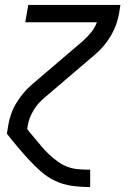

<svg xmlns="http://www.w3.org/2000/svg" viewBox="-20 -540 540 775"><path d="M343 215Q306 215 270 210Q234 205 202.5 190Q171 175 145 152Q119 129 96 104Q73 79 51 53Q29 27 8 0L13 -33Q17 -56 24.5 -78.5Q32 -101 45 -122.5Q58 -144 74 -163.5Q90 -183 109 -199L314 -374Q332 -390 347.5 -409Q363 -428 371 -450H82L94 -520H466L461 -488Q457 -464 449 -441.5Q441 -419 428.5 -397.5Q416 -376 400 -356.5Q384 -337 365 -321L160 -146Q133 -124 115 -94Q97 -64 92 -33L90 -19Q97 -9 105 0Q113 9 121 19Q135 36 149 52.5Q163 69 179 84Q195 99 213 112Q231 125 251.5 133Q272 141 296 143Q320 145 343 145H344V215Z"/></svg>

Font: Iosevka Custom
Style: Italic
Weight: 400
Italic angle: -9°
Monospace: yes
Designer: Belleve Invis
Foundry: Belleve Invis
Version: Version 30.3.3; ttfautohint (v1.8.3)